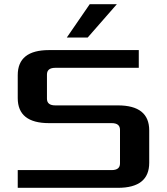

<svg xmlns="http://www.w3.org/2000/svg" viewBox="-20 -900 800 920"><path d="M65 0V-85H515Q555 -85 555 -117V-278Q555 -310 515 -310H215Q65 -310 65 -430V-540Q65 -660 215 -660H645V-575H245Q205 -575 205 -543V-427Q205 -395 245 -395H545Q695 -395 695 -275V-120Q695 0 545 0ZM300 -720 410 -880H540L400 -720Z"/></svg>

Font: Xolonium
Style: Regular
Weight: 400
Designer: Severin Meyer
Version: Version 4.2